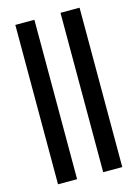

<svg xmlns="http://www.w3.org/2000/svg" viewBox="-124 -899 694 967"><g transform="rotate(-15 222.5 -415.5)"><path d="M55 0V-831H154.5V0ZM290.5 0V-831H390V0Z"/></g></svg>

Font: Merriweather 96pt
Style: Regular
Weight: 400
Version: Version 2.100